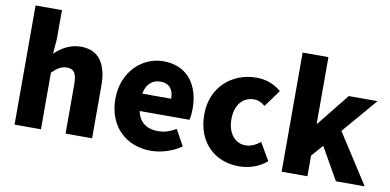

<svg xmlns="http://www.w3.org/2000/svg" viewBox="-75 -1027 2576 1268"><g transform="rotate(10 1212.5 -392.5)"><path d="M72 0H249V-380C284 -413 308 -431 348 -431C393 -431 414 -408 414 -330V0H592V-352C592 -494 539 -583 415 -583C338 -583 282 -544 241 -506L249 -607V-799H72Z M987 14C1054 14 1132 -9 1191 -51L1132 -158C1091 -134 1053 -122 1012 -122C940 -122 886 -154 870 -232H1204C1208 -245 1212 -277 1212 -308C1212 -464 1132 -583 968 -583C830 -583 698 -469 698 -284C698 -96 824 14 987 14ZM867 -348C879 -416 922 -447 971 -447C1036 -447 1061 -405 1061 -348Z M1577 14C1637 14 1709 -4 1764 -53L1696 -170C1667 -147 1633 -130 1597 -130C1527 -130 1476 -190 1476 -284C1476 -379 1525 -439 1603 -439C1628 -439 1650 -430 1676 -408L1759 -522C1716 -559 1662 -583 1593 -583C1434 -583 1294 -473 1294 -284C1294 -96 1417 14 1577 14Z M1863 0H2036V-139L2104 -216L2227 0H2420L2205 -334L2406 -569H2213L2040 -353H2036V-799H1863Z"/></g></svg>

Font: Noto Sans CJK JP Black
Style: Regular
Weight: 900
Designer: Ryoko NISHIZUKA (kana & ideographs); Paul D. Hunt (Latin, Greek & Cyrillic); Wenlong ZHANG (bopomofo); Sandoll Communica
Foundry: Adobe Systems Incorporated
Version: Version 1.004;PS 1.004;hotconv 1.0.82;makeotf.lib2.5.63406